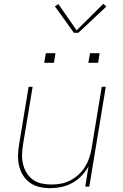

<svg xmlns="http://www.w3.org/2000/svg" viewBox="-20 -972 640 1000"><path d="M241 8Q212 8 184.5 1.5Q157 -5 135.5 -20.5Q114 -36 99.5 -59.5Q85 -83 79 -110Q73 -137 74 -165.5Q75 -194 80 -223L129 -520H150L100 -220Q96 -194 95 -168Q94 -142 100 -117.5Q106 -93 118.5 -72Q131 -51 151 -36.5Q171 -22 196 -16.5Q221 -11 247 -11Q272 -11 297 -15.5Q322 -20 345.5 -32Q369 -44 389 -62.5Q409 -81 423 -103.5Q437 -126 445 -150Q453 -174 457 -199L510 -520H531L445 0H424L441 -105Q426 -78 404 -55.5Q382 -33 355 -18.5Q328 -4 299 2Q270 8 241 8ZM440 -645 449 -695H499L491 -645ZM210 -645 219 -695H269L261 -645ZM365 -801 266 -939 284 -951 379 -814 518 -952 534 -938 388 -801Z"/></svg>

Font: Iosevka SS04 Thin Extended
Style: Italic
Weight: 100
Width: 7
Italic angle: -9°
Monospace: yes
Designer: Belleve Invis
Foundry: Belleve Invis
Version: Version 19.0.0; ttfautohint (v1.8.4)